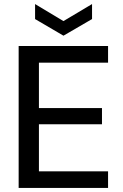

<svg xmlns="http://www.w3.org/2000/svg" viewBox="-20 -927 609 947"><path d="M72 0V-700H513V-618H172V-394H483V-314H172V-82H513V0ZM293 -751 153 -833V-907L293 -823L434 -907V-833Z"/></svg>

Font: DM Sans 24pt Medium
Style: Regular
Weight: 500
Designer: Colophon Foundry, Jonny Pinhorn
Foundry: Colophon Foundry
Version: Version 4.004;gftools[0.9.30]